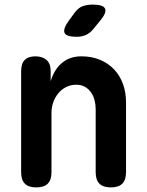

<svg xmlns="http://www.w3.org/2000/svg" viewBox="-20 -805 640 835"><path d="M203.9 -56Q203.9 -22.5 187.7 -6.3Q171.4 10 137.9 10Q104.4 10 88.1 -6.3Q71.9 -22.5 71.9 -56V-495.4Q71.9 -528.2 87.4 -544.1Q103 -560 133.7 -560Q164.4 -560 182.4 -544.1Q200.4 -528.2 200.4 -495.4V-451.8Q215.8 -503.3 249.8 -531.6Q283.8 -560 333.9 -560Q379.5 -560 415.5 -544.7Q451.4 -529.5 476.6 -502.7Q501.8 -476 515 -439.2Q528.1 -402.5 528.1 -359.5V-56Q528.1 -22.5 511.9 -6.3Q495.6 10 462.1 10Q428.6 10 412.3 -6.3Q396.1 -22.5 396.1 -56V-330.7Q396.1 -350.4 391.2 -369.3Q386.3 -388.3 375.9 -403.1Q365.6 -418 349.8 -427.2Q334 -436.5 311.2 -436.5Q287 -436.5 267 -426.1Q246.9 -415.7 233 -398.5Q219.1 -381.3 211.5 -359.6Q203.9 -337.9 203.9 -315.3ZM313.6 -645Q268.6 -645 260.8 -661.9Q253.1 -678.8 279.1 -715L304.3 -749.2Q319.9 -770.6 339 -777.8Q358.2 -785 383.6 -785Q428.9 -785 436.8 -767.6Q444.7 -750.2 416.3 -715.8L386 -678.8Q371.8 -661.2 353.9 -653.1Q335.9 -645 313.6 -645Z"/></svg>

Font: Maple Mono
Style: Regular
Weight: 400
Monospace: yes
Designer: subframe7536
Version: Version 7.300